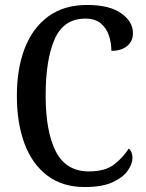

<svg xmlns="http://www.w3.org/2000/svg" viewBox="-20 -744 588 774"><path d="M322 10Q232 10 171 -36Q110 -82 79 -164.5Q48 -247 48 -358Q48 -468 80 -550Q112 -632 175 -678Q238 -724 331 -724Q421 -724 468.5 -690.5Q516 -657 516 -610Q516 -578 492.5 -558.5Q469 -539 429 -539Q429 -571 419 -601Q409 -631 386 -650Q363 -669 324 -669Q237 -669 200.5 -586.5Q164 -504 164 -358Q164 -214 205 -133.5Q246 -53 339 -53Q404 -53 440 -81Q476 -109 499 -145Q514 -133 514 -107Q514 -83 494.5 -55.5Q475 -28 433 -9Q391 10 322 10Z"/></svg>

Font: Noto Serif Armenian Condensed Medium
Style: Regular
Weight: 500
Width: 3
Designer: Monotype Design Team
Foundry: Monotype Imaging Inc.
Version: Version 2.008; ttfautohint (v1.8.4.7-5d5b)